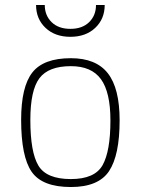

<svg xmlns="http://www.w3.org/2000/svg" viewBox="-20 -743 566 772"><path d="M265 -509Q366 -509 413.5 -448.5Q461 -388 461 -259Q461 -119 418.5 -55Q376 9 265 9Q150 9 107.5 -52Q65 -113 65 -261Q65 -394 110 -451.5Q155 -509 265 -509ZM265 -23Q361 -23 392.5 -79Q424 -135 424 -259Q424 -372 386 -424.5Q348 -477 265 -477Q175 -477 138.5 -428.5Q102 -380 102 -261Q102 -131 134.5 -77Q167 -23 265 -23ZM125 -723H160Q160 -681 187.5 -654Q215 -627 263 -627Q311 -627 338.5 -654Q366 -681 366 -723H401Q401 -667 363 -631Q325 -595 263 -595Q201 -595 163 -631Q125 -667 125 -723Z"/></svg>

Font: TitilliumMaps29L
Style: 1 wt
Weight: 100
Designer: Campivisivi
Foundry: Accademia di Belle Arti di Urbino and students of MA course of Visual design
Version: Version 001.001